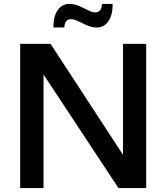

<svg xmlns="http://www.w3.org/2000/svg" viewBox="-20 -951 841 971"><path d="M250 -812Q250 -869.1 272 -900.1Q293.9 -931.2 331.1 -931.2Q356.4 -931.2 381.3 -920.2Q406.2 -909.2 426.8 -898.4Q447.3 -887.7 462.9 -888.2Q493.7 -889.6 496.1 -931.2H549.8Q549.8 -874 527.8 -843Q505.9 -812 469.2 -812Q444.3 -812 419.9 -822.8Q395.5 -833.5 374.8 -844Q354 -854.5 337.9 -854Q308.1 -854 305.2 -812ZM82 0V-729H235.8L602.1 -168V-729H719.2V0H579.1L200.2 -574.2V0Z"/></svg>

Font: BDO Grotesk Medium
Style: Regular
Weight: 500
Designer: Deni Anggara
Foundry: Lokal Container
Version: Version 2.000